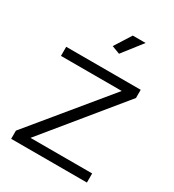

<svg xmlns="http://www.w3.org/2000/svg" viewBox="-177 -831 846 933"><g transform="rotate(30 246.0 -365.0)"><path d="M278 -620 233 -637 292 -730H364ZM31 -46 380 -470H39V-521H457V-475L110 -51H456V0H31Z"/></g></svg>

Font: Raleway-v4020
Style: Regular
Weight: 400
Designer: Matt McInerney, Pablo Impallari, Rodrigo Fuenzalida
Foundry: Matt McInerney, Pablo Impallari, Rodrigo Fuenzalida
Version: Version 4.020;PS 004.020;hotconv 1.0.88;makeotf.lib2.5.64775